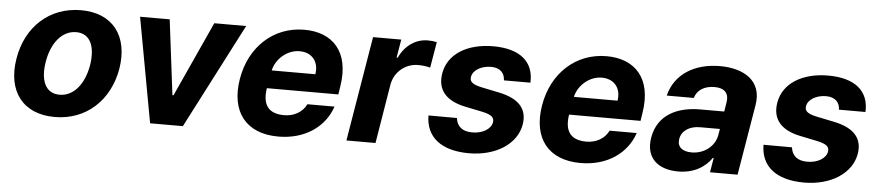

<svg xmlns="http://www.w3.org/2000/svg" viewBox="-38 -769 4553 995"><g transform="rotate(5 2239.0 -271.0)"><path d="M262.1 10.7C426.1 10.7 546.5 -101.6 574.6 -268.5C601.9 -438.2 517.4 -552.6 351.2 -552.6C186.1 -552.6 65.7 -440.7 38.7 -273.1C10.7 -103.7 95.2 10.7 262.1 10.7ZM191.1 -269.2C206.7 -365.4 259.2 -437.1 335.9 -437.1C410.5 -437.1 436.8 -367.9 421.9 -273.8C405.9 -177.6 353.3 -106.5 277 -106.5C202.1 -106.5 175.8 -175.4 191.1 -269.2Z M1209.9 -545.5H1044L866.1 -155.2H860.4L812.1 -545.5H658L757.8 0H928.3Z M1425.1 10.7C1565 10.7 1666.5 -62.5 1702.4 -169.4H1561.4C1540.8 -126.8 1496.8 -102.3 1446.4 -102.3C1369.3 -102.3 1330.3 -141.3 1344.8 -234H1716.6L1723 -275.6C1753.2 -460.9 1657.3 -552.6 1512.8 -552.6C1352.3 -552.6 1229.4 -438.6 1201.3 -270.2C1172.2 -97.3 1257.1 10.7 1425.1 10.7ZM1361.9 -327.8C1374.6 -387.8 1432.5 -439.6 1497.5 -439.6C1562.9 -439.6 1599.4 -392.8 1588.8 -327.8Z M1779.1 0H1930.4L1981.2 -308.6C1993.3 -375.7 2049.7 -421.9 2115.8 -421.9C2137.4 -421.9 2165.5 -418.3 2178.6 -413.7L2201.3 -548.3C2188.2 -551.5 2170.1 -553.3 2154.8 -553.3C2093.8 -553.3 2037.6 -517.8 2006.4 -450.3H2000.7L2016.7 -545.5H1870Z M2565 -381.4H2702.8C2708.8 -490.4 2633.9 -552.6 2495.4 -552.6C2359.7 -552.6 2260.7 -491.8 2243.6 -389.9C2229.4 -305 2274.5 -248.9 2377.8 -228L2468.8 -209.2C2515.3 -198.9 2531.2 -185.4 2527.7 -160.5C2522.4 -125 2478.3 -97.3 2422.9 -98.4C2374.6 -98.7 2344.8 -121.4 2339.5 -165.8L2191.4 -166.2C2192.1 -54.7 2271.3 10.7 2417.3 10.7C2555 10.7 2664.4 -57.5 2682.2 -162.3C2695.3 -244.3 2649.1 -294.4 2546.9 -316.1L2451 -335.9C2402.3 -346.6 2389.2 -361.5 2393.5 -384.6C2398.8 -420.1 2442.8 -445.3 2492.9 -445.3C2540.8 -445.3 2564.3 -418.7 2565 -381.4Z M2997.2 10.7C3137.1 10.7 3238.6 -62.5 3274.5 -169.4H3133.5C3112.9 -126.8 3068.9 -102.3 3018.5 -102.3C2941.4 -102.3 2902.3 -141.3 2916.9 -234H3288.7L3295.1 -275.6C3325.3 -460.9 3229.4 -552.6 3084.9 -552.6C2924.4 -552.6 2801.5 -438.6 2773.4 -270.2C2744.3 -97.3 2829.2 10.7 2997.2 10.7ZM2933.9 -327.8C2946.7 -387.8 3004.6 -439.6 3069.6 -439.6C3134.9 -439.6 3171.5 -392.8 3160.9 -327.8Z M3505.3 10.3C3585.9 10.3 3644.2 -24.9 3679 -75.6H3683.2L3670.5 0H3813.9L3875.4 -367.9C3897 -497.9 3795.5 -552.6 3674.7 -552.6C3543.7 -552.6 3440.7 -490.8 3412.6 -376.4H3553.3C3565.3 -418.3 3602.6 -442.1 3656.6 -442.1C3707.7 -442.1 3731.5 -415.5 3724.8 -371.4L3716.6 -320H3591.6C3474.4 -320 3371.8 -273.8 3351.2 -152.3C3333.5 -44.7 3401.6 10.3 3505.3 10.3ZM3496.4 -157.3C3503.2 -199.9 3541.9 -228.3 3600.1 -228H3702.1L3696.4 -195C3686.1 -137.4 3632.5 -94.1 3566.1 -94.1C3518.8 -94.1 3490.1 -116.1 3496.4 -157.3Z M4307.9 -381.4H4445.7C4451.7 -490.4 4376.8 -552.6 4238.3 -552.6C4102.6 -552.6 4003.6 -491.8 3986.5 -389.9C3972.3 -305 4017.4 -248.9 4120.7 -228L4211.6 -209.2C4258.2 -198.9 4274.1 -185.4 4270.6 -160.5C4265.3 -125 4221.2 -97.3 4165.8 -98.4C4117.5 -98.7 4087.7 -121.4 4082.4 -165.8L3934.3 -166.2C3935 -54.7 4014.2 10.7 4160.2 10.7C4297.9 10.7 4407.3 -57.5 4425.1 -162.3C4438.2 -244.3 4392 -294.4 4289.8 -316.1L4193.9 -335.9C4145.2 -346.6 4132.1 -361.5 4136.4 -384.6C4141.7 -420.1 4185.7 -445.3 4235.8 -445.3C4283.7 -445.3 4307.2 -418.7 4307.9 -381.4Z"/></g></svg>

Font: Margiela Sans
Style: Bold Italic
Weight: 700
Italic angle: -9.39999°
Designer: Stefan Endress, Andreas Faust
Version: Version 1.100;FEAKit 1.0